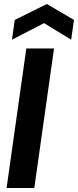

<svg xmlns="http://www.w3.org/2000/svg" viewBox="-20 -943 391 963"><path d="M13 0 112 -700H251L152 0ZM40 -744 54 -843 215 -923 351 -843 337 -744 201 -827Z"/></svg>

Font: Host Grotesk ExtraBold
Style: Italic
Weight: 800
Italic angle: -8°
Designer: Doğukan Karapınar
Foundry: Element Type
Version: Version 1.003; ttfautohint (v1.8.4.7-5d5b)